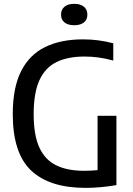

<svg xmlns="http://www.w3.org/2000/svg" viewBox="-20 -950 676 978"><path d="M416 7Q232.5 7 138.8 -81.2Q45 -169.5 45 -369Q45 -503.5 87.5 -587.5Q130 -671.5 210 -710.5Q290 -749.5 402 -749.5Q482 -749.5 557 -729.5V-641.5Q517.5 -652.5 481.8 -657.2Q446 -662 409.5 -662Q326 -662 268.5 -634.2Q211 -606.5 181.2 -542.2Q151.5 -478 151.5 -368Q151.5 -262.5 180.2 -199.2Q209 -136 266 -108Q323 -80 408 -80Q444 -80 477 -83.5V-360H573V-7Q489.5 7 416 7ZM358 -821.5Q326.5 -821.5 308.8 -835.5Q291 -849.5 291 -875.5Q291 -901.5 308.8 -916Q326.5 -930.5 358 -930.5Q389.5 -930.5 407.2 -916Q425 -901.5 425 -875.5Q425 -849.5 407.2 -835.5Q389.5 -821.5 358 -821.5Z"/></svg>

Font: Encode Sans SemiCondensed SemiCondensed Medium
Style: Regular
Weight: 500
Width: 4
Designer: Multiple Designers
Foundry: Impallari Type
Version: Version 3.000; ttfautohint (v1.8.3) -l 8 -r 50 -G 200 -x 14 